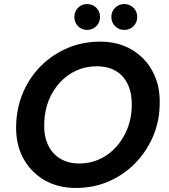

<svg xmlns="http://www.w3.org/2000/svg" viewBox="-20 -918 835 950"><path d="M356 12Q265 12 197 -28.5Q129 -69 92.5 -140Q56 -211 60 -303Q63 -389 95.5 -463.5Q128 -538 185 -594Q242 -650 316 -681Q390 -712 475 -712Q566 -712 633.5 -671.5Q701 -631 737.5 -560Q774 -489 770 -398Q768 -311 734.5 -236.5Q701 -162 644.5 -106Q588 -50 514.5 -19Q441 12 356 12ZM373 -109Q426 -109 472 -130Q518 -151 553 -189Q588 -227 609 -278Q630 -329 632 -389Q634 -451 614.5 -496Q595 -541 555.5 -565.5Q516 -590 457 -590Q405 -590 359 -569.5Q313 -549 277.5 -511Q242 -473 221.5 -422.5Q201 -372 199 -312Q196 -250 216 -204.5Q236 -159 276.5 -134Q317 -109 373 -109ZM411 -770Q384 -770 366 -788.5Q348 -807 348 -834Q348 -861 366 -879.5Q384 -898 411 -898Q438 -898 456.5 -879.5Q475 -861 475 -834Q475 -807 456.5 -788.5Q438 -770 411 -770ZM595 -770Q568 -770 549.5 -788.5Q531 -807 531 -834Q531 -861 549.5 -879.5Q568 -898 595 -898Q622 -898 640.5 -879.5Q659 -861 659 -834Q659 -807 640.5 -788.5Q622 -770 595 -770Z"/></svg>

Font: DM Sans 16pt
Style: Bold Italic
Weight: 700
Italic angle: -10°
Version: Version 4.004;gftools[0.9.30]